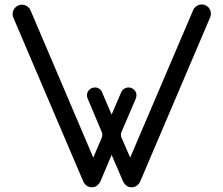

<svg xmlns="http://www.w3.org/2000/svg" viewBox="-20 -827 987 848"><path d="M348 -25C357 -4 381 6 401 -3C412 -8 419 -16 424 -27L473 -143L523 -27C528 -16 535 -8 545 -3C566 6 590 -4 599 -25L908 -750C917 -771 908 -795 887 -804C866 -813 842 -803 833 -782L555 -131L517 -218C513 -227 513 -236 517 -245L580 -392C587 -411 580 -430 561 -438C544 -445 523 -438 515 -419L473 -321L431 -419C424 -438 404 -445 385 -438C368 -430 359 -411 367 -392L429 -245C433 -236 433 -227 429 -218L392 -131L115 -781C106 -802 82 -812 61 -803C40 -794 30 -770 39 -749Z"/></svg>

Font: Fabada
Style: Regular
Weight: 400
Designer: deFharo
Foundry: deFharo.com
Version: Version 4.000 2011 initial release